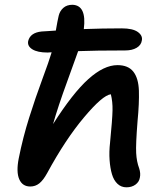

<svg xmlns="http://www.w3.org/2000/svg" viewBox="-20 -780 706 811"><path d="M107.9 7.8Q74.7 7.8 61.3 -22.9Q47.9 -53.7 59.1 -110.8Q76.7 -199.2 103.3 -283.4Q129.9 -367.7 158.7 -445.3Q187.5 -522.9 198.2 -559.1Q194.3 -559.1 189 -558.6Q183.6 -558.1 181.2 -558.1Q138.2 -558.1 116.5 -571.8Q94.7 -585.4 99.1 -606.9Q107.9 -642.1 155.8 -647Q166 -647.5 186 -648.9Q206.1 -650.4 215.8 -650.9Q223.1 -693.8 228 -713.9Q232.9 -733.9 247.6 -746.8Q262.2 -759.8 286.1 -759.8Q346.7 -757.8 334 -657.2Q413.6 -660.2 494.1 -660.2Q541 -660.2 562.3 -644.8Q583.5 -629.4 579.1 -608.9Q576.2 -589.4 557.1 -578.1Q538.1 -566.9 508.8 -566.9Q383.3 -566.9 310.1 -564Q304.2 -545.9 264.4 -437.3Q224.6 -328.6 204.1 -255.9Q287.6 -387.2 353.3 -446Q418.9 -504.9 476.1 -504.9Q521.5 -504.9 543.2 -477.3Q564.9 -449.7 566.7 -397Q568.4 -344.2 561 -268.1Q553.2 -169.9 555.2 -133.5Q557.1 -97.2 567.9 -68.8Q574.7 -47.9 570.8 -29.8Q567.9 -11.7 552.2 -0.2Q536.6 11.2 514.2 11.2Q491.7 11.2 476.1 -3.7Q460.4 -18.6 452.9 -44.2Q445.3 -69.8 442.9 -104Q440.4 -138.2 444.8 -176.8Q454.6 -276.9 455.3 -313.7Q456.1 -350.6 448.2 -381.8Q413.6 -377.9 335 -284.4Q256.3 -190.9 179.2 -48.8Q162.6 -18.6 146 -5.4Q129.4 7.8 107.9 7.8Z"/></svg>

Font: Shantell Sans Normal
Style: Italic
Weight: 500
Italic angle: -11.31°
Designer: Stephen Nixon, Anya Danilova, Shantell Martin
Foundry: Arrow Type
Version: Version 1.006;[559af2be0]